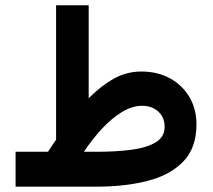

<svg xmlns="http://www.w3.org/2000/svg" viewBox="-20 -702 800 722"><path d="M160.6 -131.3Q168 -143.1 175.5 -154.3Q183.1 -165.5 190.9 -176.8V-682.1H313.5V-332.5Q359.9 -379.4 407.5 -406Q455.1 -432.6 510.7 -433.1Q572.3 -433.1 619.1 -407.5Q666 -381.8 692.4 -336.9Q718.8 -292 718.8 -233.9Q718.8 -146.5 669.7 -95.2Q620.6 -43.9 535.6 -22Q450.7 0 341.3 0H38.6V-131.3ZM514.6 -304.2Q477.1 -304.2 438.2 -280.5Q399.4 -256.8 363 -217.5Q326.7 -178.2 295.4 -131.3H346.2Q417.5 -131.3 474.6 -138.9Q531.7 -146.5 565.4 -166.7Q599.1 -187 599.1 -225.1Q599.1 -260.7 575.2 -282.5Q551.3 -304.2 514.6 -304.2Z"/></svg>

Font: Vazirmatn UI NL
Style: Bold
Weight: 700
Designer: Saber Rastikerdar
Foundry: Saber Rastikerdar
Version: Version 33.003